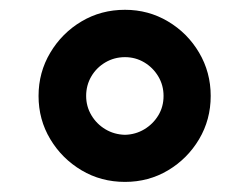

<svg xmlns="http://www.w3.org/2000/svg" viewBox="-20 -752 499 384"><path d="M230 -388.2Q182.1 -388.2 143.1 -411.4Q104 -434.6 80.6 -473.6Q57.1 -512.7 57.1 -560.1Q57.1 -607.4 80.6 -646.7Q104 -686 143.1 -709.2Q182.1 -732.4 230 -732.4Q276.9 -732.4 315.9 -709.2Q355 -686 378.2 -646.7Q401.4 -607.4 401.4 -560.1Q401.4 -512.7 378.2 -473.6Q355 -434.6 316.2 -411.4Q277.3 -388.2 230 -388.2ZM230 -482.4Q251 -482.9 268.6 -493.4Q286.1 -503.9 296.6 -521.2Q307.1 -538.6 307.1 -560.1Q307.1 -581.5 296.6 -599.1Q286.1 -616.7 268.6 -627.2Q251 -637.7 230 -637.7Q208.5 -637.7 190.7 -627.2Q172.9 -616.7 162.6 -599.1Q152.3 -581.5 152.3 -560.1Q152.3 -539.1 162.8 -521.5Q173.3 -503.9 190.9 -493.4Q208.5 -482.9 230 -482.4Z"/></svg>

Font: Inter
Style: 650
Weight: 650
Designer: Rasmus Andersson
Foundry: rsms
Version: Version 4.001;git-66647c0bb